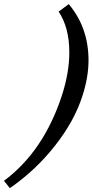

<svg xmlns="http://www.w3.org/2000/svg" viewBox="-116 -765 461 957"><path d="M-66.9 172.9 -96.2 136.2Q100.1 -9.8 191.4 -285.6Q229.5 -402.3 229.5 -503.4Q229.5 -627.9 176.3 -707L226.6 -744.6Q325.2 -627 325.2 -464.4Q325.2 -379.4 294.4 -285.6Q254.4 -161.1 158.2 -38.8Q62 83.5 -66.9 172.9Z"/></svg>

Font: Elstob 10pt SemiBold
Style: Italic
Weight: 600
Italic angle: -20°
Designer: Peter S. Baker
Version: Version 1.015